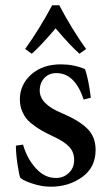

<svg xmlns="http://www.w3.org/2000/svg" viewBox="-20 -693 410 725"><path d="M305 -508 280 -490Q245 -521 190 -586Q135 -521 100 -490L75 -508Q128 -582 177 -673H204Q250 -585 305 -508ZM323 -324 296 -317Q263 -417 193 -417Q165 -417 148 -399Q130 -380 130 -351Q130 -300 213 -266Q277 -239 309 -208Q341 -177 341 -127Q341 -61 291 -25Q240 12 173 12Q138 12 105 1Q72 -9 57 -21Q52 -32 46 -73Q40 -114 40 -143L67 -147Q82 -94 115 -58Q148 -21 191 -21Q220 -21 240 -40Q260 -59 260 -89Q260 -119 241 -139Q222 -159 181 -178Q153 -191 136 -201Q118 -211 97 -228Q76 -245 66 -268Q55 -290 55 -318Q55 -373 98 -412Q141 -450 210 -450Q259 -450 301 -432Q314 -396 323 -324Z"/></svg>

Font: Shafarik
Style: Regular
Weight: 400
Version: Version 1.001; ttfautohint (v1.8.4.7-5d5b)